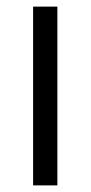

<svg xmlns="http://www.w3.org/2000/svg" viewBox="-20 -560 274 580"><path d="M80 0V-540H153.3V0Z"/></svg>

Font: Hauora
Style: Regular
Weight: 400
Designer: Wayne Shih
Foundry: WCYS
Version: Version 1.001